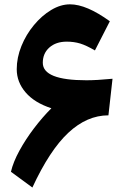

<svg xmlns="http://www.w3.org/2000/svg" viewBox="-20 -839 571 874"><path d="M29.8 -57.1Q40 -101.1 68.1 -152.6Q96.2 -204.1 134.5 -254.6Q172.9 -305.2 213.9 -346.2Q137.2 -371.1 96.7 -418.2Q56.2 -465.3 56.2 -523.9Q56.2 -576.7 77.4 -629.2Q98.6 -681.6 134.3 -724.6Q169.9 -767.6 212.9 -793.5Q255.9 -819.3 298.8 -819.3Q373.5 -819.3 480 -742.2L412.1 -609.4Q373 -632.3 345 -640.9Q316.9 -649.4 283.7 -649.4Q234.9 -649.4 204.8 -622.8Q174.8 -596.2 174.8 -553.2Q174.8 -473.6 373.5 -473.6Q396.5 -473.6 426.3 -475.3Q456.1 -477.1 492.2 -480.5L473.6 -314Q376 -314 291 -234.6Q206.1 -155.3 127.4 14.6Z"/></svg>

Font: Pinar ExtraBold
Style: Regular
Weight: 800
Designer: Amin Abedi
Version: Version 3.000